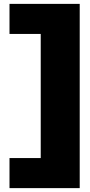

<svg xmlns="http://www.w3.org/2000/svg" viewBox="-20 -760 462 990"><path d="M29 55H190V-585H29V-740H391V210H29Z"/></svg>

Font: Georama Expanded Black
Style: Regular
Weight: 900
Width: 7
Designer: Jean-Baptiste Levee
Foundry: Production Type
Version: Version 1.000